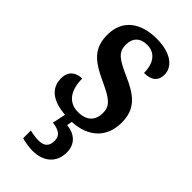

<svg xmlns="http://www.w3.org/2000/svg" viewBox="-245 -605 899 899"><g transform="rotate(45 204.0 -155.5)"><path d="M175 236C246 236 295 197 295 127C295 73 259 41 205 36L210 10C317 5 378 -57 378 -153C378 -243 328 -283 238 -322C159 -357 133 -376 133 -425C133 -468 158 -495 205 -495C255 -495 287 -458 287 -391C336 -391 361 -413 361 -453C361 -502 315 -547 215 -547C110 -547 39 -495 39 -397C39 -307 84 -269 183 -224C257 -190 284 -169 284 -123C284 -75 257 -43 198 -43C134 -43 101 -91 101 -168C65 -168 30 -150 30 -99C30 -37 73 2 164 9L150 75C188 80 216 91 216 130C216 168 195 182 161 182C145 182 124 179 103 174V225C124 232 157 236 175 236Z"/></g></svg>

Font: Noto Serif Devanagari Condensed SemiBold
Style: Regular
Weight: 600
Width: 3
Designer: Universal Thirst, Indian Type Foundry and the Monotype Design Team
Foundry: Monotype Imaging Inc.
Version: Version 2.004